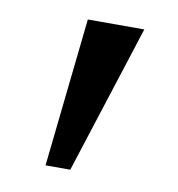

<svg xmlns="http://www.w3.org/2000/svg" viewBox="-51 -878 415 447"><g transform="rotate(10 156.0 -654.0)"><path d="M256 -829.5 143 -478H84.5L122.5 -829.5Z"/></g></svg>

Font: Merriweather 48pt
Style: Bold
Weight: 700
Version: Version 2.100